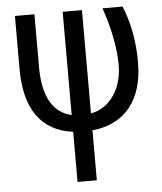

<svg xmlns="http://www.w3.org/2000/svg" viewBox="-54 -575 720 853"><g transform="rotate(-5 306.5 -148.5)"><path d="M343.3 -528.3H257.3V-67.9C173.3 -87.4 131.3 -162.3 131.3 -292.5V-528.3H44.4V-290.5C44.4 -201.7 62.3 -132.2 98.1 -82C134 -31.9 187 -2.3 257.3 6.8V230.5H343.3V7.8C416.8 0.3 473.2 -28 512.5 -77.1C551.7 -126.3 571.3 -192.9 571.3 -276.9C571.3 -369 555.7 -452.8 524.4 -528.3H435.1C466.6 -435.9 483.2 -352.1 484.9 -276.9C484.9 -221.2 472.2 -174.6 446.8 -137C421.4 -99.4 386.9 -76.2 343.3 -67.4Z"/></g></svg>

Font: Roboto Condensed
Style: Regular
Weight: 400
Designer: Google
Version: Version 2.134; 2016